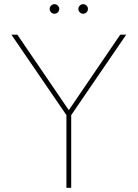

<svg xmlns="http://www.w3.org/2000/svg" viewBox="-20 -892 654 912"><path d="M34.1 -727.3H62.5L305.4 -370.7H308.2L551.1 -727.3H579.5L318.2 -345.2V0H295.5V-345.2ZM352.3 -849.4Q352.3 -858.7 359 -865.4Q365.8 -872.2 375 -872.2Q384.2 -872.2 391 -865.4Q397.7 -858.7 397.7 -849.4Q397.7 -840.2 391 -833.5Q384.2 -826.7 375 -826.7Q365.8 -826.7 359 -833.5Q352.3 -840.2 352.3 -849.4ZM215.9 -849.4Q215.9 -858.7 222.7 -865.4Q229.4 -872.2 238.6 -872.2Q247.9 -872.2 254.6 -865.4Q261.4 -858.7 261.4 -849.4Q261.4 -840.2 254.6 -833.5Q247.9 -826.7 238.6 -826.7Q229.4 -826.7 222.7 -833.5Q215.9 -840.2 215.9 -849.4Z"/></svg>

Font: Inter P Thin
Style: Regular
Weight: 100
Designer: Rasmus Andersson
Foundry: rsms
Version: Version 3.018;git-588b23468